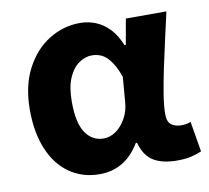

<svg xmlns="http://www.w3.org/2000/svg" viewBox="-69 -655 813 746"><g transform="rotate(-10 337.0 -282.0)"><path d="M267 14Q200 14 149 -21Q98 -56 70 -122Q42 -188 42 -279Q42 -373 77 -440Q112 -507 169 -542.5Q226 -578 292 -578Q324 -578 353 -566.5Q382 -555 406.5 -530Q431 -505 448 -463H453L471 -564H631Q620 -515 607.5 -460Q595 -405 583.5 -350.5Q572 -296 564.5 -249.5Q557 -203 557 -171Q557 -141 572.5 -129.5Q588 -118 612 -118Q620 -118 630 -119.5Q640 -121 649 -125L669 -5Q654 2 630 8Q606 14 573 14Q514 14 479 -7.5Q444 -29 430 -81H425Q368 14 267 14ZM306 -120Q332 -120 355 -136.5Q378 -153 394 -182Q410 -211 412 -245L420 -343Q411 -369 400 -388.5Q389 -408 376.5 -421Q364 -434 348.5 -440Q333 -446 315 -446Q289 -446 264 -428.5Q239 -411 223.5 -375Q208 -339 208 -281Q208 -198 234.5 -159Q261 -120 306 -120Z"/></g></svg>

Font: Noto Sans TC ExtraBold
Style: Regular
Weight: 800
Designer: Ryoko NISHIZUKA  (kana, bopomofo & ideographs); Paul D. Hunt (Latin, Greek & Cyrillic); Sandoll Communications , Soo-you
Foundry: Adobe
Version: Version 2.004-H2;hotconv 1.0.118;makeotfexe 2.5.65603